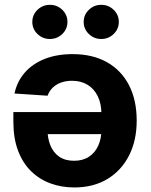

<svg xmlns="http://www.w3.org/2000/svg" viewBox="-20 -785 636 811"><path d="M286.7 -556.4Q371.1 -556.4 431.7 -522.3Q492.4 -488.2 524.9 -425.2Q557.4 -362.2 557.4 -275.6Q557.4 -191.5 525 -127.9Q492.5 -64.3 433.4 -28.7Q374.3 6.8 293.9 6.8Q239.7 6.8 192.9 -10.4Q146.1 -27.6 110.9 -62.2Q75.8 -96.7 56.2 -148.8Q36.5 -200.9 36.5 -270.3V-311.7H497.3V-218.4H109.8L180.3 -242.8Q180.3 -201.3 193 -170.5Q205.7 -139.7 230.7 -122.8Q255.7 -105.9 292.8 -105.9Q329.9 -105.9 355.7 -122.9Q381.4 -139.9 394.9 -169.6Q408.4 -199.3 408.4 -236.9V-302.9Q408.4 -347.1 392.9 -378.6Q377.4 -410.2 349.7 -427Q321.9 -443.8 284.4 -443.8Q259.3 -443.8 238.7 -436.6Q218.2 -429.4 203.4 -415.5Q188.7 -401.6 180.9 -380.7L41.2 -390Q51.9 -440.4 84.3 -477.9Q116.8 -515.3 168.2 -535.9Q219.5 -556.4 286.7 -556.4ZM407.7 -620.3Q377 -620.3 355.2 -641.5Q333.5 -662.6 333.5 -692.5Q333.5 -722.4 355.3 -743.5Q377 -764.6 407.8 -764.6Q438.5 -764.6 460.2 -743.5Q481.9 -722.3 481.9 -692.5Q481.9 -662.6 460.2 -641.5Q438.4 -620.3 407.7 -620.3ZM190.7 -620.3Q160 -620.3 138.2 -641.5Q116.5 -662.6 116.5 -692.5Q116.5 -722.4 138.3 -743.5Q160 -764.6 190.8 -764.6Q221.5 -764.6 243.2 -743.5Q264.9 -722.3 264.9 -692.5Q264.9 -662.6 243.2 -641.5Q221.4 -620.3 190.7 -620.3Z"/></svg>

Font: GitLab Sans
Style: Regular
Weight: 400
Designer: Rasmus Andersson
Foundry: Modifications by GitLab B.V., manufactured by rsms
Version: Version 4.000;git-c8fb6b7